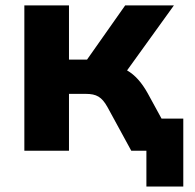

<svg xmlns="http://www.w3.org/2000/svg" viewBox="-20 -559 724 712"><path d="M235.8 0V-210.9H297.9C337.9 -210.9 357.4 -199.7 378.4 -162.1L466.8 0H522.9V132.8H659.7V-119.1H579.1L527.3 -213.9C505.4 -252.9 481 -280.8 451.2 -297.9L625 -539.1H444.3L302.7 -337.9H235.8V-539.1H70.3V0Z"/></svg>

Font: Winston ExtraBold
Style: Regular
Weight: 800
Designer: Vernon Adams, Kim Jin-seong, David Berlow, Cristiano Sobral
Foundry: The Winston Project Authors
Version: Version 3.004